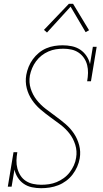

<svg xmlns="http://www.w3.org/2000/svg" viewBox="-20 -981 540 1009"><path d="M196 8Q171 8 147.5 3Q124 -2 105 -15Q86 -28 73.5 -47.5Q61 -67 56 -90L41 0H21L51 -181H71Q67 -159 66.5 -137.5Q66 -116 71.5 -95.5Q77 -75 88 -58Q99 -41 116 -30Q133 -19 154 -14.5Q175 -10 197 -10Q217 -10 237.5 -13Q258 -16 277.5 -24Q297 -32 315 -45Q333 -58 346 -75Q359 -92 368 -111.5Q377 -131 380 -152Q386 -187 375.5 -220.5Q365 -254 344.5 -280Q324 -306 297.5 -326Q271 -346 244 -365.5Q217 -385 192 -406.5Q167 -428 148 -456Q129 -484 120.5 -517.5Q112 -551 118 -587Q122 -609 130.5 -630Q139 -651 152.5 -669.5Q166 -688 184 -703Q202 -718 223 -727Q244 -736 266 -739.5Q288 -743 309 -743Q334 -743 358 -738Q382 -733 401.5 -720Q421 -707 434.5 -687Q448 -667 453 -644L468 -735H488L458 -554H438Q442 -576 442.5 -597.5Q443 -619 438 -639Q433 -659 421.5 -676Q410 -693 393 -704.5Q376 -716 355.5 -720.5Q335 -725 313 -725Q313 -725 313 -725Q313 -725 313 -725Q293 -725 273.5 -722Q254 -719 234.5 -710.5Q215 -702 198.5 -689Q182 -676 169.5 -659Q157 -642 149 -623Q141 -604 137 -584Q131 -548 141.5 -515Q152 -482 172.5 -456Q193 -430 219.5 -409.5Q246 -389 273 -369.5Q300 -350 325 -328.5Q350 -307 368.5 -279.5Q387 -252 396 -218Q405 -184 399 -149Q395 -126 385.5 -104.5Q376 -83 361.5 -64Q347 -45 327.5 -30.5Q308 -16 286 -7.5Q264 1 241.5 4.5Q219 8 196 8ZM227 -810 211 -824 342 -961H364L448 -822L430 -812L351 -946Z"/></svg>

Font: Iosevka Curly Slab ThObl
Style: Regular
Weight: 100
Italic angle: -9°
Monospace: yes
Designer: Belleve Invis
Foundry: Belleve Invis
Version: Version 11.0.0; ttfautohint (v1.8.3)